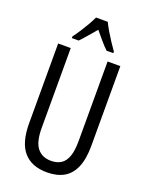

<svg xmlns="http://www.w3.org/2000/svg" viewBox="-171 -1016 860 1112"><g transform="rotate(20 259.0 -460.0)"><path d="M450.7 -713.9V-223.1Q450.7 -141.6 428.7 -90.1Q406.7 -38.6 364.5 -14.4Q322.3 9.8 260.3 9.8Q166 9.8 116.7 -46.9Q67.4 -103.5 67.4 -222.7V-713.9H145V-222.2Q145 -136.2 175 -98.6Q205.1 -61 260.3 -61Q296.9 -61 321.8 -77.1Q346.7 -93.3 359.4 -128.9Q372.1 -164.6 372.1 -223.1V-713.9ZM294.4 -930.2Q305.2 -907.7 321 -880.9Q336.9 -854 354.2 -827.6Q371.6 -801.3 386.7 -780.3V-770.5H345.2Q324.2 -790.5 302.7 -815.9Q281.2 -841.3 258.8 -868.2Q236.3 -841.8 213.6 -815.2Q190.9 -788.6 172.9 -770.5H130.9V-780.3Q148.4 -803.7 165.5 -830.3Q182.6 -856.9 197.5 -882.8Q212.4 -908.7 222.2 -930.2Z"/></g></svg>

Font: Open Sans Condensed
Style: Regular
Weight: 400
Width: 3
Designer: Monotype Design Team
Foundry: Monotype Imaging Inc.
Version: Version 3.000